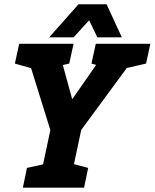

<svg xmlns="http://www.w3.org/2000/svg" viewBox="-20 -870 717 890"><path d="M314.7 -410 494 -667H650.3L356.3 -267.3H213.3L89 -667H244.3ZM226.7 -330H369.7L299.7 0H156.7ZM69 -667H149L143 -548.7L49 -575.3ZM424 -667H504L498 -548.7L404 -575.3ZM159 -542.7 241 -667H321L301 -575.3ZM515 -542.7 597 -667H677L657 -575.3ZM86 0 105 -91.7 210.7 -115 166 0ZM289.7 0 288.3 -118.3 388.7 -91.7 369.7 0ZM357.3 -850.3H474L544.7 -697H431.3ZM460.7 -850.3 321.3 -697H208L344 -850.3Z"/></svg>

Font: Epunda Slab Light
Style: Italic
Weight: 300
Italic angle: -12°
Designer: Simon Atzbach
Foundry: typofactur
Version: Version 1.102